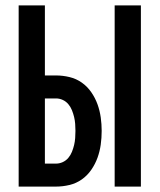

<svg xmlns="http://www.w3.org/2000/svg" viewBox="-20 -690 590 710"><path d="M404 0V-670H501V0ZM49 0V-670H146V-411H187Q212 -411 237 -405Q262 -399 282.5 -384.5Q303 -370 317.5 -349Q332 -328 340.5 -304.5Q349 -281 352.5 -256Q356 -231 356 -206Q356 -180 352.5 -155Q349 -130 340.5 -106.5Q332 -83 317.5 -62Q303 -41 282.5 -26.5Q262 -12 237 -6Q212 0 187 0ZM146 -85H187Q200 -85 212 -90.5Q224 -96 232.5 -106Q241 -116 246 -128.5Q251 -141 254 -153.5Q257 -166 258 -179.5Q259 -193 259 -206Q259 -219 258 -232Q257 -245 254 -257.5Q251 -270 246 -282.5Q241 -295 232.5 -305Q224 -315 212 -320.5Q200 -326 187 -326H146Z"/></svg>

Font: Lode Dark
Style: Bold
Weight: 700
Monospace: yes
Designer: Belleve Invis
Foundry: Belleve Invis
Version: Version 29.2.0; ttfautohint (v1.8.3)